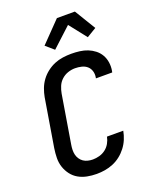

<svg xmlns="http://www.w3.org/2000/svg" viewBox="-176 -1078 953 1185"><g transform="rotate(-20 300.0 -486.0)"><path d="M250 8Q218 8 187.5 2Q157 -4 131.5 -18.5Q106 -33 88 -56.5Q70 -80 60.5 -108.5Q51 -137 51.5 -168.5Q52 -200 57 -232L109 -547Q114 -574 124 -601Q134 -628 151.5 -652Q169 -676 193 -694.5Q217 -713 243.5 -724Q270 -735 298.5 -739Q327 -743 354 -743Q382 -743 409.5 -739.5Q437 -736 461 -726.5Q485 -717 505.5 -701Q526 -685 539 -662.5Q552 -640 556 -612.5Q560 -585 555 -557L553 -548H446L447 -553Q451 -575 445 -595Q439 -615 424 -628Q409 -641 388 -646Q367 -651 346 -651Q322 -651 298.5 -643Q275 -635 256.5 -618Q238 -601 228.5 -578Q219 -555 215 -532L163 -217Q160 -200 159.5 -183.5Q159 -167 162.5 -151.5Q166 -136 175 -122.5Q184 -109 196.5 -100.5Q209 -92 225 -88Q241 -84 258 -84Q279 -84 301 -90Q323 -96 341.5 -110Q360 -124 371.5 -144.5Q383 -165 387 -186V-187H494V-186Q489 -159 478 -132.5Q467 -106 449 -82.5Q431 -59 408 -41Q385 -23 358.5 -12Q332 -1 304.5 3.5Q277 8 250 8ZM270 -800 217 -846 347 -980H465L549 -842L486 -804L397 -917Z"/></g></svg>

Font: Iosevka SmBd Ex Obl
Style: Regular
Weight: 600
Width: 7
Italic angle: -9°
Monospace: yes
Designer: Belleve Invis
Foundry: Belleve Invis
Version: Version 32.5.0; ttfautohint (v1.8.4)